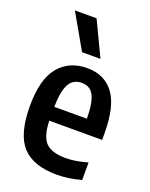

<svg xmlns="http://www.w3.org/2000/svg" viewBox="-152 -888 766 978"><g transform="rotate(20 231.5 -399.0)"><path d="M278.5 10Q151.5 10 91.5 -55.2Q31.5 -120.5 31.5 -274Q31.5 -417.5 87.5 -485.5Q143.5 -553.5 241.5 -553.5Q335.5 -553.5 386 -485.5Q436.5 -417.5 436.5 -271V-235.5H150Q152.5 -149.5 185.5 -117.2Q218.5 -85 292.5 -85Q319.5 -85 348.8 -89.8Q378 -94.5 411 -104V-9Q374.5 1 343 5.5Q311.5 10 278.5 10ZM240.5 -473.5Q214 -473.5 194 -459.8Q174 -446 162.5 -410.8Q151 -375.5 150 -310.5H326.5Q326 -375.5 315.5 -410.8Q305 -446 286 -459.8Q267 -473.5 240.5 -473.5ZM187.5 -620.5 80.5 -808H198L287.5 -620.5Z"/></g></svg>

Font: Encode Sans Condensed SemiBold
Style: Regular
Weight: 600
Width: 3
Designer: Multiple Designers
Foundry: Impallari Type
Version: Version 3.000; ttfautohint (v1.8.3) -l 8 -r 50 -G 200 -x 14 